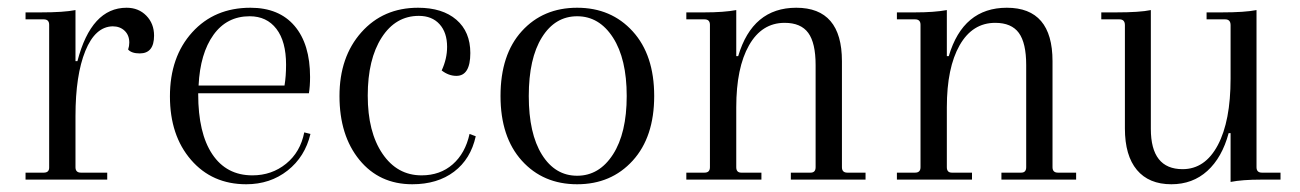

<svg xmlns="http://www.w3.org/2000/svg" viewBox="-20 -464 3358 496"><path d="M46 0V-18H93Q107 -18 107 -31V-400Q107 -414 93 -414H46V-432H85Q145 -432 175 -438V-306H180Q216 -444 307 -444Q338 -444 358 -423.5Q378 -403 378 -372Q378 -326 341 -326Q320 -326 311 -336Q314 -345 314 -354Q314 -373 302 -384.5Q290 -396 271 -396Q226 -395 200.5 -332.5Q175 -270 175 -164V-32Q175 -18 189 -18H257V0Z M766 -122 782 -118Q768 -59 723 -23.5Q678 12 616 12Q528 12 473.5 -51Q419 -114 419 -215Q419 -317 476.5 -380.5Q534 -444 627 -444Q701 -444 741 -397Q781 -350 781 -265Q781 -241 778 -223H492V-221Q492 -120 528.5 -65.5Q565 -11 632 -11Q682 -11 719 -41Q756 -71 766 -122ZM625 -422Q566 -422 531.5 -374Q497 -326 493 -243H715Q719 -267 719 -297Q719 -357 694 -389.5Q669 -422 625 -422Z M1045 12Q960 12 908.5 -51Q857 -114 857 -216Q857 -317 913.5 -380.5Q970 -444 1060 -444Q1123 -444 1159 -413Q1195 -382 1195 -327Q1195 -268 1159 -268Q1139 -268 1121 -282Q1135 -312 1135 -343Q1135 -380 1115.5 -401.5Q1096 -423 1062 -423Q1002 -423 966 -367Q930 -311 930 -217Q930 -123 968 -67Q1006 -11 1069 -11Q1117 -11 1149.5 -39.5Q1182 -68 1193 -118L1209 -112Q1196 -53 1153 -20.5Q1110 12 1045 12Z M1273 -216Q1273 -323 1328 -383.5Q1383 -444 1471 -444Q1559 -444 1614.5 -383Q1670 -322 1670 -216Q1670 -110 1614.5 -49Q1559 12 1471 12Q1383 12 1328 -49Q1273 -110 1273 -216ZM1380 -64.5Q1414 -10 1471 -10Q1528 -10 1563.5 -65Q1599 -120 1599 -216Q1599 -312 1563.5 -367Q1528 -422 1471 -422Q1414 -422 1380 -367.5Q1346 -313 1346 -216Q1346 -119 1380 -64.5Z M1753 0V-18H1800Q1814 -18 1814 -32V-400Q1814 -414 1800 -414H1753V-432H1799Q1850 -432 1882 -438V-319H1887Q1924 -444 2037 -444Q2155 -444 2155 -306V-32Q2155 -18 2169 -18H2216V0H2023V-18H2074Q2087 -18 2087 -32V-296Q2087 -353 2068 -379Q2049 -405 2007 -405Q1948 -405 1915 -347Q1882 -289 1882 -187V-32Q1882 -18 1895 -18H1947V0Z M2297 0V-18H2344Q2358 -18 2358 -32V-400Q2358 -414 2344 -414H2297V-432H2343Q2394 -432 2426 -438V-319H2431Q2468 -444 2581 -444Q2699 -444 2699 -306V-32Q2699 -18 2713 -18H2760V0H2567V-18H2618Q2631 -18 2631 -32V-296Q2631 -353 2612 -379Q2593 -405 2551 -405Q2492 -405 2459 -347Q2426 -289 2426 -187V-32Q2426 -18 2439 -18H2491V0Z M3006 12Q2948 12 2917 -25Q2886 -62 2886 -132V-399Q2886 -414 2872 -414H2825V-432H2863Q2925 -432 2953 -438V-131Q2953 -27 3035 -27Q3093 -27 3126 -89Q3159 -151 3159 -261V-399Q3159 -414 3145 -414H3097V-432H3136Q3196 -432 3226 -438V-32Q3226 -18 3240 -18H3288V0H3239Q3189 0 3159 6V-120H3154Q3137 -57 3099 -22.5Q3061 12 3006 12Z"/></svg>

Font: Arapey Thin
Style: Regular
Weight: 100
Designer: Eduardo Rodriguez Tunni
Foundry: Eduardo Rodriguez Tunni
Version: Version 4.000;hotconv 1.0.109;makeotfexe 2.5.65596